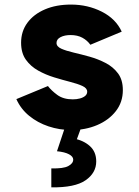

<svg xmlns="http://www.w3.org/2000/svg" viewBox="-20 -555 602 831"><path d="M289.1 7.8Q237.3 7.8 189.9 -8.1Q142.6 -23.9 106.2 -53.7Q69.8 -83.5 50.8 -126L187.5 -182.6Q201.7 -163.6 227.8 -144.3Q253.9 -125 294.9 -125Q312 -125 326.2 -128.9Q340.3 -132.8 348.9 -140.1Q357.4 -147.5 357.4 -158.2Q357.4 -173.3 336.7 -182.9Q315.9 -192.4 283.4 -200.7Q251 -209 214.4 -220.2Q177.7 -231.4 145.3 -249.5Q112.8 -267.6 92 -296.6Q71.3 -325.7 71.3 -370.1Q71.3 -419.4 98.6 -456.5Q126 -493.7 174.6 -514.4Q223.1 -535.2 287.1 -535.2Q359.9 -535.2 420.7 -504.4Q481.4 -473.6 506.8 -418L371.1 -361.3Q357.9 -379.9 336.7 -391.6Q315.4 -403.3 285.2 -403.3Q259.8 -403.3 242.2 -394.3Q224.6 -385.3 224.6 -369.1Q224.6 -353.5 245.4 -344.2Q266.1 -335 298.8 -327.4Q331.5 -319.8 368.2 -309.6Q404.8 -299.3 437.5 -282.2Q470.2 -265.1 491 -237.1Q511.7 -209 511.7 -165Q511.7 -112.8 481.4 -74Q451.2 -35.2 400.6 -13.7Q350.1 7.8 289.1 7.8ZM202.1 255.9V173.8Q253.9 175.3 275.4 163.8Q296.9 152.3 296.9 135.7Q296.9 122.6 278.8 112.8Q260.7 103 226.6 99.6L259.8 0H330.1L300.8 80.1L295.9 43.9Q340.3 51.8 368.4 76.7Q396.5 101.6 396.5 143.6Q396.5 193.4 350.3 225.3Q304.2 257.3 202.1 255.9Z"/></svg>

Font: Reddit Mono Black
Style: Regular
Weight: 900
Monospace: yes
Designer: Stephen Hutchings
Foundry: Reddit
Version: Version 1.014